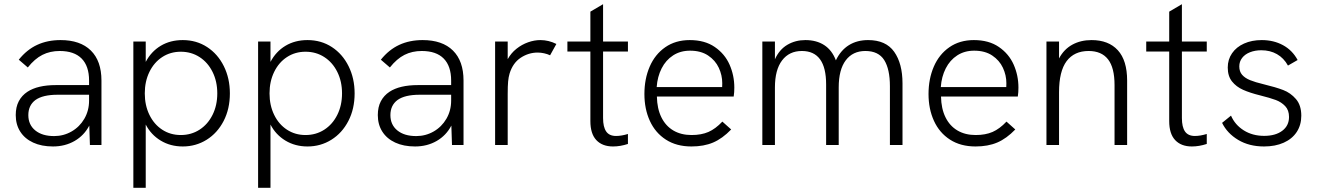

<svg xmlns="http://www.w3.org/2000/svg" viewBox="-20 -691 6276 915"><path d="M405.5 -92.5Q381 -45.5 335.5 -19.2Q290 7 232.5 7Q178 7 138 -11.5Q98 -30 76.5 -63.8Q55 -97.5 55 -142.5Q55 -181 69.5 -208.5Q84 -236 110.5 -253.5Q159 -285.5 246.5 -285.5H404.5V-307Q404.5 -376 369 -412Q333.5 -448 264.5 -448Q218.5 -448 182 -429.5Q145.5 -411 112.5 -369.5L69.5 -406.5Q108 -454.5 157.2 -477.2Q206.5 -500 268.5 -500Q362.5 -500 413 -450.2Q463.5 -400.5 463.5 -307V0H408.5ZM238 -42.5Q283 -42.5 321.2 -64.5Q359.5 -86.5 382 -125.2Q404.5 -164 404.5 -211.5V-239.5H254.5Q184 -239.5 149 -214.5Q115 -189 115 -142.5Q115 -96.5 148 -69.5Q181 -42.5 238 -42.5Z M1075.5 -246Q1075.5 -172 1045.8 -114.5Q1016 -57 964.8 -25Q913.5 7 851 7Q792 7 745.8 -21Q699.5 -49 674.5 -97.5V204H615.5V-493H674.5V-396Q700.5 -445.5 746 -472.8Q791.5 -500 851 -500Q916 -500 967 -466.8Q1018 -433.5 1046.8 -375.5Q1075.5 -317.5 1075.5 -246ZM841.5 -47.5Q891.5 -47.5 931 -73Q970.5 -98.5 993 -143.8Q1015.5 -189 1015.5 -246Q1015.5 -303 993 -348.2Q970.5 -393.5 931 -419Q891.5 -444.5 841.5 -444.5Q792 -444.5 753 -419Q714 -393.5 692 -348.2Q670 -303 670 -246Q670 -189 692 -143.8Q714 -98.5 753 -73Q792 -47.5 841.5 -47.5Z M1670 -246Q1670 -172 1640.2 -114.5Q1610.5 -57 1559.2 -25Q1508 7 1445.5 7Q1386.5 7 1340.2 -21Q1294 -49 1269 -97.5V204H1210V-493H1269V-396Q1295 -445.5 1340.5 -472.8Q1386 -500 1445.5 -500Q1510.5 -500 1561.5 -466.8Q1612.5 -433.5 1641.2 -375.5Q1670 -317.5 1670 -246ZM1436 -47.5Q1486 -47.5 1525.5 -73Q1565 -98.5 1587.5 -143.8Q1610 -189 1610 -246Q1610 -303 1587.5 -348.2Q1565 -393.5 1525.5 -419Q1486 -444.5 1436 -444.5Q1386.5 -444.5 1347.5 -419Q1308.5 -393.5 1286.5 -348.2Q1264.5 -303 1264.5 -246Q1264.5 -189 1286.5 -143.8Q1308.5 -98.5 1347.5 -73Q1386.5 -47.5 1436 -47.5Z M2131 -92.5Q2106.5 -45.5 2061 -19.2Q2015.5 7 1958 7Q1903.5 7 1863.5 -11.5Q1823.5 -30 1802 -63.8Q1780.5 -97.5 1780.5 -142.5Q1780.5 -181 1795 -208.5Q1809.5 -236 1836 -253.5Q1884.5 -285.5 1972 -285.5H2130V-307Q2130 -376 2094.5 -412Q2059 -448 1990 -448Q1944 -448 1907.5 -429.5Q1871 -411 1838 -369.5L1795 -406.5Q1833.5 -454.5 1882.8 -477.2Q1932 -500 1994 -500Q2088 -500 2138.5 -450.2Q2189 -400.5 2189 -307V0H2134ZM1963.5 -42.5Q2008.5 -42.5 2046.8 -64.5Q2085 -86.5 2107.5 -125.2Q2130 -164 2130 -211.5V-239.5H1980Q1909.5 -239.5 1874.5 -214.5Q1840.5 -189 1840.5 -142.5Q1840.5 -96.5 1873.5 -69.5Q1906.5 -42.5 1963.5 -42.5Z M2339.5 -493H2399.5V-409Q2415.5 -438 2441.2 -458.5Q2467 -479 2496.8 -489.5Q2526.5 -500 2555 -500Q2594.5 -500 2631.5 -481.5L2601.5 -427.5Q2589 -433.5 2573.2 -437Q2557.5 -440.5 2542.5 -440.5Q2499 -440.5 2461.5 -415.8Q2424 -391 2408.5 -340.5Q2403.5 -324 2401.5 -302.5Q2399.5 -281 2399.5 -242.5V0H2339.5Z M2793.5 -114V-445.5H2684V-493H2793.5V-635.5L2854 -671V-493H2972.5V-445.5H2854V-128.5Q2854 -86 2868.8 -64.5Q2883.5 -43 2916 -43Q2941 -43 2972.5 -52.5V-5Q2936 7 2901.5 7Q2850.5 7 2822 -23.2Q2793.5 -53.5 2793.5 -114Z M3051 -243Q3051 -315 3076.2 -373.5Q3101.5 -432 3150.5 -466Q3199.5 -500 3267 -500Q3338.5 -500 3386.2 -467.2Q3434 -434.5 3456.8 -383Q3479.5 -331.5 3479.5 -273.5Q3479.5 -265 3478.8 -252Q3478 -239 3476.5 -231H3110.5Q3111.5 -173.5 3131.8 -132.2Q3152 -91 3188.8 -69.2Q3225.5 -47.5 3275.5 -47.5Q3322.5 -47.5 3356.2 -62.2Q3390 -77 3422.5 -111.5L3464.5 -74Q3422.5 -30.5 3378.5 -11.8Q3334.5 7 3275 7Q3204 7 3153.5 -25.5Q3103 -58 3077 -114.8Q3051 -171.5 3051 -243ZM3421.5 -276Q3422 -282 3422 -294.5Q3422 -332.5 3405.5 -368Q3389 -403.5 3354.5 -426.5Q3320 -449.5 3268.5 -449.5Q3222.5 -449.5 3187.8 -427Q3153 -404.5 3133 -365Q3113 -325.5 3109.5 -276Z M3613 -493H3673V-408.5Q3694 -455 3732.2 -477.5Q3770.5 -500 3818 -500Q3871 -500 3908 -476Q3945 -452 3963.5 -403.5Q3986.5 -451.5 4025.5 -475.8Q4064.5 -500 4117 -500Q4202 -500 4241.5 -444Q4281 -388 4281 -293.5V0H4221V-280Q4221 -361.5 4193.8 -404.8Q4166.5 -448 4104 -448Q4044 -448 4010.5 -403.5Q3977 -359 3977 -274.5V0H3917V-289Q3917 -448 3801.5 -448Q3741 -448 3707 -403Q3673 -358 3673 -274.5V0H3613Z M4405 -243Q4405 -315 4430.2 -373.5Q4455.5 -432 4504.5 -466Q4553.5 -500 4621 -500Q4692.5 -500 4740.2 -467.2Q4788 -434.5 4810.8 -383Q4833.5 -331.5 4833.5 -273.5Q4833.5 -265 4832.8 -252Q4832 -239 4830.5 -231H4464.5Q4465.5 -173.5 4485.8 -132.2Q4506 -91 4542.8 -69.2Q4579.5 -47.5 4629.5 -47.5Q4676.5 -47.5 4710.2 -62.2Q4744 -77 4776.5 -111.5L4818.5 -74Q4776.5 -30.5 4732.5 -11.8Q4688.5 7 4629 7Q4558 7 4507.5 -25.5Q4457 -58 4431 -114.8Q4405 -171.5 4405 -243ZM4775.5 -276Q4776 -282 4776 -294.5Q4776 -332.5 4759.5 -368Q4743 -403.5 4708.5 -426.5Q4674 -449.5 4622.5 -449.5Q4576.5 -449.5 4541.8 -427Q4507 -404.5 4487 -365Q4467 -325.5 4463.5 -276Z M4967 -493H5027V-412.5Q5050 -456 5090 -478Q5130 -500 5182 -500Q5263 -500 5307.2 -451.5Q5351.5 -403 5351.5 -307V0H5291.5V-285.5Q5291.5 -368.5 5260.5 -408.2Q5229.5 -448 5168 -448Q5099.5 -448 5063.2 -399.8Q5027 -351.5 5027 -251.5V0H4967Z M5552 -114V-445.5H5442.5V-493H5552V-635.5L5612.5 -671V-493H5731V-445.5H5612.5V-128.5Q5612.5 -86 5627.2 -64.5Q5642 -43 5674.5 -43Q5699.5 -43 5731 -52.5V-5Q5694.5 7 5660 7Q5609 7 5580.5 -23.2Q5552 -53.5 5552 -114Z M5804 -105.5 5846.5 -140Q5865.5 -96 5907.2 -69.8Q5949 -43.5 6004.5 -43.5Q6058.5 -43.5 6090.8 -67.8Q6123 -92 6123 -133.5Q6123 -166 6104.8 -185.2Q6086.5 -204.5 6059.8 -214.5Q6033 -224.5 5985 -236.5Q5936.5 -248.5 5904 -263Q5871.5 -277.5 5851.2 -303Q5831 -328.5 5831 -369Q5831 -407.5 5851.5 -437.2Q5872 -467 5908.8 -483.5Q5945.5 -500 5993 -500Q6049.5 -500 6094.2 -475.8Q6139 -451.5 6164 -405L6118 -378.5Q6098 -414.5 6065.5 -433Q6033 -451.5 5991 -451.5Q5961 -451.5 5937 -442Q5913 -432.5 5899.5 -415Q5886 -397.5 5886 -374.5Q5886 -350 5899.5 -334.5Q5913 -319 5937.5 -309Q5962 -299 6002 -289.5Q6060 -275.5 6095.2 -262Q6130.5 -248.5 6156 -219Q6181.5 -189.5 6181.5 -139.5Q6181.5 -95.5 6159.8 -62.2Q6138 -29 6097.8 -11Q6057.5 7 6004 7Q5933 7 5880.8 -24.2Q5828.5 -55.5 5804 -105.5Z"/></svg>

Font: HK Grotesk Light
Style: Regular
Weight: 300
Designer: Alfredo Marco Pradil
Foundry: Hanken Design Co.
Version: Version 3.001